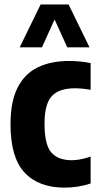

<svg xmlns="http://www.w3.org/2000/svg" viewBox="-20 -828 441 858"><path d="M268.5 10.5Q152.5 10.5 89.8 -56.8Q27 -124 27 -273Q27 -374.5 58.8 -436.8Q90.5 -499 149 -527.2Q207.5 -555.5 288 -555.5Q340 -555.5 385 -546V-426.5Q367 -430 348.8 -431.8Q330.5 -433.5 315 -433.5Q244.5 -433.5 211.8 -398.8Q179 -364 179 -275.5Q179 -181 209.5 -146.5Q240 -112 300.5 -112Q337 -112 385 -128V-8Q357 1.5 327 6Q297 10.5 268.5 10.5ZM68 -616.5 161.5 -808H286.5L380 -616.5H280.5L224 -741L167.5 -616.5Z"/></svg>

Font: Encode Sans Condensed Condensed
Style: Bold
Weight: 700
Width: 3
Designer: Multiple Designers
Foundry: Impallari Type
Version: Version 3.000; ttfautohint (v1.8.3) -l 8 -r 50 -G 200 -x 14 